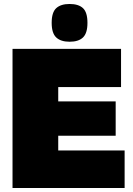

<svg xmlns="http://www.w3.org/2000/svg" viewBox="-20 -946 671 966"><path d="M43 0V-700H589V-508H273V-436H562V-263H273V-189H607V0ZM330 -736Q286 -736 263 -757.5Q240 -779 240 -831Q240 -884 263 -905Q286 -926 330 -926Q375 -926 397.5 -905Q420 -884 420 -831Q420 -779 397.5 -757.5Q375 -736 330 -736Z"/></svg>

Font: Georama Black
Style: Regular
Weight: 900
Designer: Jean-Baptiste Levee
Foundry: Production Type
Version: Version 1.001